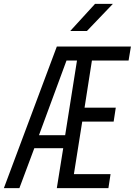

<svg xmlns="http://www.w3.org/2000/svg" viewBox="-33 -970 695 990"><path d="M329 -810H415L549 -950H457ZM-13 0H67L144 -206H293L260 0H526L537 -72H348L391 -343H553L564 -415H403L441 -658H630L642 -730H260ZM168 -273 310 -658H364L303 -273Z"/></svg>

Font: JetBrains Mono Light
Style: Italic
Weight: 336
Italic angle: -9°
Monospace: yes
Designer: Philipp Nurullin, Konstantin Bulenkov
Foundry: JetBrains
Version: Version 2.305